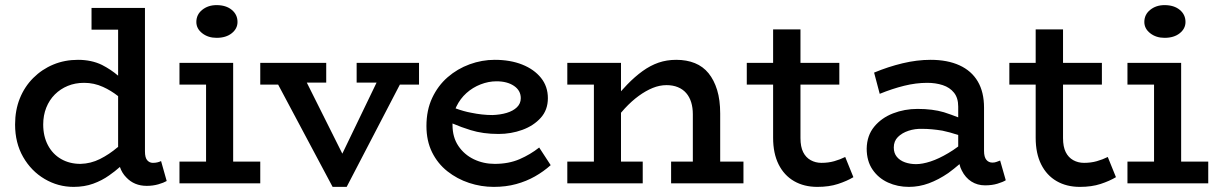

<svg xmlns="http://www.w3.org/2000/svg" viewBox="-20 -717 4758 751"><path d="M268 14Q207 14 154.5 -17Q102 -48 70.5 -103Q39 -158 39 -230Q39 -286 57.5 -332Q76 -378 110 -412Q144 -446 188.5 -464.5Q233 -483 285 -483Q338 -483 379 -463Q414 -445 442 -421V-601H338V-686H547V-125Q547 -100 556 -90Q565 -80 578 -80Q588 -80 596 -82Q604 -84 610 -87L632 -9Q620 -2 599 4Q578 10 554 10Q505 10 474 -23Q457 -40 449 -64Q430 -47 407 -31Q379 -11 344.5 1.5Q310 14 268 14ZM442 -341Q414 -363 383 -377Q348 -393 309 -393Q274 -393 245 -381Q216 -369 194.5 -347.5Q173 -326 161 -296Q149 -266 149 -230Q149 -184 167.5 -149Q186 -114 219 -95Q252 -76 295 -76Q335 -77 371 -95Q407 -113 440 -141Q441 -141 442 -142Z M682 0V-85H786V-386H682V-471H892V-85H998V0ZM827 -569Q794 -569 771 -587Q748 -605 748 -631Q748 -660 771 -678.5Q794 -697 827 -697Q864 -697 886.5 -678.5Q909 -660 909 -631Q909 -605 886.5 -587Q864 -569 827 -569Z M1281 14 1068 -386H998V-471H1256V-394H1180L1319 -116L1453 -394H1375V-471H1619V-386H1544L1336 14Z M1911 14Q1862 14 1815 -1.5Q1768 -17 1730 -47Q1692 -77 1670 -121.5Q1648 -166 1648 -224Q1648 -286 1670.5 -334Q1693 -382 1731 -415Q1769 -448 1817 -465.5Q1865 -483 1915 -483Q1976 -483 2022.5 -464.5Q2069 -446 2096 -412.5Q2123 -379 2123 -333Q2123 -287 2095 -256Q2067 -225 2023 -209Q1979 -193 1930 -193Q1869 -193 1821 -208Q1785 -219 1750 -234Q1750 -231 1750 -228Q1750 -180 1773 -146Q1796 -112 1833.5 -94Q1871 -76 1915 -76Q1970 -76 2012.5 -94.5Q2055 -113 2089 -140L2134 -71Q2106 -46 2072.5 -27Q2039 -8 1999 3Q1959 14 1911 14ZM1762 -293Q1795 -281 1823 -276Q1866 -267 1906 -267Q1937 -268 1962 -275.5Q1987 -283 2002 -297.5Q2017 -312 2017 -333Q2017 -363 1990.5 -381Q1964 -399 1922 -399Q1891 -399 1860 -387Q1829 -375 1804.5 -353Q1780 -331 1765 -300Q1763 -296 1762 -293Z M2199 0V-85H2303V-386H2199V-471H2409V-360Q2421 -373 2433 -386Q2463 -417 2493.5 -439Q2524 -461 2556 -472Q2588 -483 2625 -483Q2666 -483 2698 -470Q2730 -457 2751.5 -430.5Q2773 -404 2785 -365Q2797 -326 2797 -273V-85H2888V0H2605V-85H2690V-270Q2690 -296 2683.5 -317Q2677 -338 2664 -353Q2651 -368 2631.5 -376Q2612 -384 2587 -384Q2560 -384 2533 -373Q2506 -362 2478.5 -342Q2451 -322 2424 -293Q2417 -285 2409 -276V-85H2494V0Z M3177 14Q3125 14 3086 -8.5Q3047 -31 3025.5 -74Q3004 -117 3004 -178V-386H2901V-471H3004V-602H3111V-471H3263V-386H3111V-177Q3111 -143 3121.5 -122Q3132 -101 3151 -90.5Q3170 -80 3193 -80Q3220 -80 3243 -86.5Q3266 -93 3286 -103L3318 -24Q3293 -9 3258 2.5Q3223 14 3177 14Z M3833 8Q3803 8 3779.5 -7Q3756 -22 3742 -50Q3736 -61 3733 -75Q3711 -56 3689 -40Q3651 -14 3613 0Q3575 14 3535 14Q3491 14 3453.5 -3Q3416 -20 3393 -53.5Q3370 -87 3370 -136Q3371 -187 3399.5 -221.5Q3428 -256 3473 -273.5Q3518 -291 3569 -291Q3628 -291 3672 -278Q3700 -269 3728 -258V-300Q3728 -334 3711.5 -354.5Q3695 -375 3667.5 -384Q3640 -393 3607 -393Q3563 -393 3516.5 -381.5Q3470 -370 3421 -350L3399 -433Q3454 -456 3510.5 -469.5Q3567 -483 3620 -483Q3686 -483 3733 -461.5Q3780 -440 3804.5 -398.5Q3829 -357 3829 -296V-127Q3829 -103 3838 -92Q3847 -81 3862 -81Q3871 -81 3878.5 -84Q3886 -87 3892 -89L3914 -12Q3903 -5 3881.5 1.5Q3860 8 3833 8ZM3728 -189Q3695 -200 3666 -206Q3623 -213 3588 -213Q3559 -214 3533.5 -205.5Q3508 -197 3492 -181Q3476 -165 3476 -140Q3476 -118 3488 -103.5Q3500 -89 3520 -82Q3540 -75 3563 -75Q3588 -75 3620 -85.5Q3652 -96 3689 -118Q3708 -129 3728 -144Z M4204 14Q4152 14 4113 -8.5Q4074 -31 4052.5 -74Q4031 -117 4031 -178V-386H3928V-471H4031V-602H4138V-471H4290V-386H4138V-177Q4138 -143 4148.5 -122Q4159 -101 4178 -90.5Q4197 -80 4220 -80Q4247 -80 4270 -86.5Q4293 -93 4313 -103L4345 -24Q4320 -9 4285 2.5Q4250 14 4204 14Z M4390 0V-85H4494V-386H4390V-471H4600V-85H4706V0ZM4535 -569Q4502 -569 4479 -587Q4456 -605 4456 -631Q4456 -660 4479 -678.5Q4502 -697 4535 -697Q4572 -697 4594.5 -678.5Q4617 -660 4617 -631Q4617 -605 4594.5 -587Q4572 -569 4535 -569Z"/></svg>

Font: BioRhyme ExtraBold Medium
Style: Regular
Weight: 500
Version: Version 1.600;gftools[0.9.33]